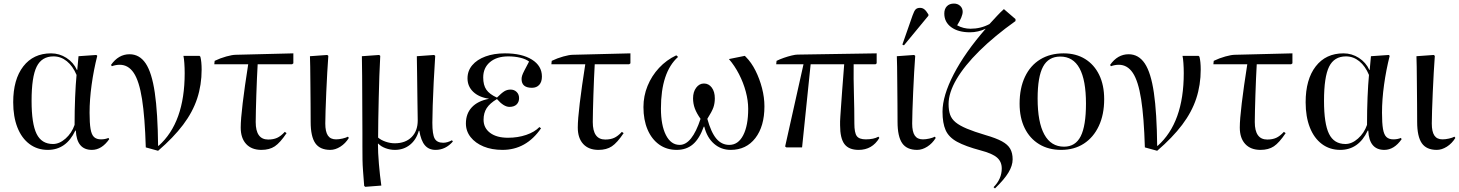

<svg xmlns="http://www.w3.org/2000/svg" viewBox="-20 -826 8176 1076"><path d="M248 14Q189 14 145 -19Q101 -52 77.5 -112Q54 -172 54 -253Q54 -381 110.5 -454Q167 -527 266 -527Q313 -527 352.5 -501.5Q392 -476 411 -434H413L420 -511L520 -518L525 -513Q505 -434 493.5 -351Q482 -268 482 -194Q482 -136 487.5 -103.5Q493 -71 507 -58Q521 -45 546 -45Q569 -45 588 -53L592 -46Q550 14 495 14Q410 14 405 -94H402Q351 14 248 14ZM277 -19Q313 -19 347.5 -49.5Q382 -80 398 -126Q398 -208 401 -281Q404 -354 409 -406Q388 -456 354.5 -483Q321 -510 280 -510Q214 -510 185.5 -452.5Q157 -395 157 -261Q157 -133 185 -76Q213 -19 277 -19Z M866 19 797 0Q792 -169 776 -270.5Q760 -372 729.5 -417.5Q699 -463 651 -463Q629 -463 607 -455L602 -462Q644 -522 706 -522Q762 -522 796.5 -470.5Q831 -419 847.5 -306.5Q864 -194 866 -9H869Q1015 -139 1015 -416Q1015 -445 1013 -472.5Q1011 -500 1008 -513H1098L1103 -508Q1110 -480 1110 -436Q1110 -350 1085 -274Q1060 -198 1006 -126.5Q952 -55 866 19Z M1445 14Q1390 14 1359.5 -19Q1329 -52 1329 -111Q1329 -156 1340 -247.5Q1351 -339 1371 -466H1181L1183 -485Q1214 -500 1248 -509.5Q1282 -519 1302 -519L1624 -527V-471L1617 -466H1424Q1422 -432 1420 -386.5Q1418 -341 1416.5 -293.5Q1415 -246 1414 -206Q1413 -166 1413 -142Q1413 -44 1483 -44Q1512 -44 1533 -53.5Q1554 -63 1576 -87L1586 -80Q1550 -26 1520 -6Q1490 14 1445 14Z M1831 14Q1773 14 1747 -23.5Q1721 -61 1721 -143Q1721 -188 1720.5 -244Q1720 -300 1719.5 -355Q1719 -410 1718.5 -452Q1718 -494 1717 -511L1814 -518L1820 -513Q1817 -474 1814 -420Q1811 -366 1808.5 -309.5Q1806 -253 1804.5 -205.5Q1803 -158 1803 -134Q1803 -88 1817.5 -66.5Q1832 -45 1863 -45Q1880 -45 1899.5 -49.5Q1919 -54 1930 -60L1935 -53Q1916 -22 1887.5 -4Q1859 14 1831 14Z M2027 221 2021 216Q2017 165 2014.5 132Q2012 99 2011.5 68Q2011 37 2011 -7Q2011 -36 2011 -83Q2011 -130 2010.5 -185.5Q2010 -241 2010 -296.5Q2010 -352 2009.5 -399Q2009 -446 2008.5 -476.5Q2008 -507 2008 -511L2105 -518L2111 -513Q2108 -462 2106 -401Q2104 -340 2102.5 -276.5Q2101 -213 2100 -155.5Q2099 -98 2099 -55Q2115 -41 2141 -32Q2167 -23 2192 -23Q2252 -23 2286.5 -57.5Q2321 -92 2321 -151Q2321 -159 2320.5 -186.5Q2320 -214 2319.5 -252Q2319 -290 2318.5 -331.5Q2318 -373 2317.5 -411Q2317 -449 2316.5 -476Q2316 -503 2316 -511L2413 -518L2419 -513Q2414 -438 2410.5 -366Q2407 -294 2405 -235Q2403 -176 2403 -138Q2403 -73 2416 -49.5Q2429 -26 2464 -26Q2487 -26 2513 -40L2518 -33Q2477 14 2421 14Q2383 14 2361 -12Q2339 -38 2330 -93H2327Q2313 -43 2277.5 -14.5Q2242 14 2193 14Q2166 14 2140.5 4.5Q2115 -5 2100 -21H2098Q2098 28 2103.5 93Q2109 158 2117 214Z M2796 14Q2736 14 2690 -5Q2644 -24 2617.5 -57.5Q2591 -91 2591 -134Q2591 -189 2624 -224.5Q2657 -260 2719 -272V-273Q2664 -281 2632 -311.5Q2600 -342 2600 -387Q2600 -429 2626.5 -460.5Q2653 -492 2700.5 -509.5Q2748 -527 2810 -527Q2905 -527 2961 -492Q3017 -457 3017 -397Q3017 -367 3002 -350.5Q2987 -334 2961 -334Q2903 -334 2903 -383Q2903 -392 2906 -402Q2909 -412 2918.5 -430.5Q2928 -449 2945 -481Q2927 -495 2896 -502.5Q2865 -510 2829 -510Q2764 -510 2726 -478Q2688 -446 2688 -392Q2688 -349 2705.5 -323.5Q2723 -298 2765 -279Q2791 -305 2806.5 -314.5Q2822 -324 2841 -324Q2862 -324 2875.5 -310.5Q2889 -297 2889 -276Q2889 -254 2875 -240.5Q2861 -227 2835 -227Q2803 -227 2765 -271Q2725 -247 2707.5 -220Q2690 -193 2690 -155Q2690 -109 2726.5 -81.5Q2763 -54 2827 -54Q2882 -54 2929 -70Q2976 -86 3003 -114L3012 -107Q2929 14 2796 14Z M3334 14Q3279 14 3248.5 -19Q3218 -52 3218 -111Q3218 -156 3229 -247.5Q3240 -339 3260 -466H3070L3072 -485Q3103 -500 3137 -509.5Q3171 -519 3191 -519L3513 -527V-471L3506 -466H3313Q3311 -432 3309 -386.5Q3307 -341 3305.5 -293.5Q3304 -246 3303 -206Q3302 -166 3302 -142Q3302 -44 3372 -44Q3401 -44 3422 -53.5Q3443 -63 3465 -87L3475 -80Q3439 -26 3409 -6Q3379 14 3334 14Z M3772 14Q3716 14 3674 -16Q3632 -46 3609 -100Q3586 -154 3586 -226Q3586 -288 3609 -344.5Q3632 -401 3673.5 -445.5Q3715 -490 3770 -516L3780 -507Q3684 -421 3684 -218Q3684 -124 3712 -69Q3740 -14 3789 -14Q3858 -14 3906 -160Q3884 -191 3874 -218Q3864 -245 3864 -275Q3864 -311 3881.5 -334.5Q3899 -358 3925 -358Q3952 -358 3969 -335Q3986 -312 3986 -275Q3986 -247 3978 -224Q3970 -201 3944 -160Q3965 -84 3994.5 -49Q4024 -14 4067 -14Q4117 -14 4145 -68Q4173 -122 4173 -216Q4173 -262 4159.5 -312.5Q4146 -363 4121.5 -410.5Q4097 -458 4065 -495L4154 -513L4160 -507Q4191 -476 4214 -430Q4237 -384 4250.5 -332Q4264 -280 4264 -230Q4264 -118 4213 -52Q4162 14 4075 14Q4021 14 3981.5 -20.5Q3942 -55 3927 -116H3924Q3900 -49 3863.5 -17.5Q3827 14 3772 14Z M4792 14Q4737 14 4712.5 -18.5Q4688 -51 4688 -124Q4688 -136 4688 -146.5Q4688 -157 4689.5 -174.5Q4691 -192 4693 -225.5Q4695 -259 4699.5 -317Q4704 -375 4711 -466H4523L4475 0H4387L4380 -5L4483 -466H4330L4332 -485Q4350 -494 4373 -502Q4396 -510 4417 -515Q4438 -520 4449 -520L4893 -527V-471L4887 -466H4764Q4763 -385 4765.5 -300Q4768 -215 4768 -134Q4768 -82 4781.5 -63.5Q4795 -45 4832 -45Q4876 -45 4903 -60L4908 -53Q4868 14 4792 14Z M5120 14Q5062 14 5036 -23.5Q5010 -61 5010 -143Q5010 -188 5009.5 -244Q5009 -300 5008.5 -355Q5008 -410 5007.5 -452Q5007 -494 5006 -511L5103 -518L5109 -513Q5106 -474 5103 -420Q5100 -366 5097.5 -309.5Q5095 -253 5093.5 -205.5Q5092 -158 5092 -134Q5092 -88 5106.5 -66.5Q5121 -45 5152 -45Q5169 -45 5188.5 -49.5Q5208 -54 5219 -60L5224 -53Q5205 -22 5176.5 -4Q5148 14 5120 14ZM5046 -572 5037 -576 5094 -739Q5103 -765 5111.5 -773.5Q5120 -782 5136 -782Q5150 -782 5160.5 -773.5Q5171 -765 5183 -745V-738Z M5556 230 5548 223Q5594 177 5594 118Q5594 80 5567.5 57Q5541 34 5476 17Q5390 -6 5343.5 -31.5Q5297 -57 5279.5 -96.5Q5262 -136 5262 -200Q5262 -289 5325 -410.5Q5388 -532 5504 -665Q5461 -645 5416 -645Q5350 -645 5311 -673.5Q5272 -702 5272 -750Q5272 -776 5286.5 -791Q5301 -806 5326 -806Q5347 -806 5361 -793Q5375 -780 5375 -760Q5375 -734 5344 -684Q5379 -665 5419 -665Q5476 -665 5525 -691Q5550 -718 5567.5 -737Q5585 -756 5606 -775L5671 -719V-708Q5553 -624 5469 -541Q5385 -458 5340.5 -382Q5296 -306 5296 -243Q5296 -208 5304.5 -183.5Q5313 -159 5335.5 -140.5Q5358 -122 5398.5 -105Q5439 -88 5503 -69Q5562 -52 5595 -34Q5628 -16 5641.5 8Q5655 32 5655 67Q5655 102 5631.5 141Q5608 180 5556 230Z M5927 14Q5856 14 5803.5 -18Q5751 -50 5722.5 -108Q5694 -166 5694 -245Q5694 -332 5724 -395.5Q5754 -459 5809.5 -493Q5865 -527 5941 -527Q6010 -527 6061 -495.5Q6112 -464 6140 -406.5Q6168 -349 6168 -270Q6168 -184 6138 -120Q6108 -56 6054 -21Q6000 14 5927 14ZM5943 -4Q6007 -4 6036.5 -62.5Q6066 -121 6066 -245Q6066 -509 5922 -509Q5856 -509 5825.5 -452.5Q5795 -396 5795 -274Q5795 -141 5832.5 -72.5Q5870 -4 5943 -4Z M6465 19 6396 0Q6391 -169 6375 -270.5Q6359 -372 6328.5 -417.5Q6298 -463 6250 -463Q6228 -463 6206 -455L6201 -462Q6243 -522 6305 -522Q6361 -522 6395.5 -470.5Q6430 -419 6446.5 -306.5Q6463 -194 6465 -9H6468Q6614 -139 6614 -416Q6614 -445 6612 -472.5Q6610 -500 6607 -513H6697L6702 -508Q6709 -480 6709 -436Q6709 -350 6684 -274Q6659 -198 6605 -126.5Q6551 -55 6465 19Z M7044 14Q6989 14 6958.5 -19Q6928 -52 6928 -111Q6928 -156 6939 -247.5Q6950 -339 6970 -466H6780L6782 -485Q6813 -500 6847 -509.5Q6881 -519 6901 -519L7223 -527V-471L7216 -466H7023Q7021 -432 7019 -386.5Q7017 -341 7015.5 -293.5Q7014 -246 7013 -206Q7012 -166 7012 -142Q7012 -44 7082 -44Q7111 -44 7132 -53.5Q7153 -63 7175 -87L7185 -80Q7149 -26 7119 -6Q7089 14 7044 14Z M7491 14Q7432 14 7388 -19Q7344 -52 7320.5 -112Q7297 -172 7297 -253Q7297 -381 7353.5 -454Q7410 -527 7509 -527Q7556 -527 7595.5 -501.5Q7635 -476 7654 -434H7656L7663 -511L7763 -518L7768 -513Q7748 -434 7736.5 -351Q7725 -268 7725 -194Q7725 -136 7730.5 -103.5Q7736 -71 7750 -58Q7764 -45 7789 -45Q7812 -45 7831 -53L7835 -46Q7793 14 7738 14Q7653 14 7648 -94H7645Q7594 14 7491 14ZM7520 -19Q7556 -19 7590.5 -49.5Q7625 -80 7641 -126Q7641 -208 7644 -281Q7647 -354 7652 -406Q7631 -456 7597.5 -483Q7564 -510 7523 -510Q7457 -510 7428.5 -452.5Q7400 -395 7400 -261Q7400 -133 7428 -76Q7456 -19 7520 -19Z M8032 14Q7974 14 7948 -23.5Q7922 -61 7922 -143Q7922 -188 7921.5 -244Q7921 -300 7920.5 -355Q7920 -410 7919.5 -452Q7919 -494 7918 -511L8015 -518L8021 -513Q8018 -474 8015 -420Q8012 -366 8009.5 -309.5Q8007 -253 8005.5 -205.5Q8004 -158 8004 -134Q8004 -88 8018.5 -66.5Q8033 -45 8064 -45Q8081 -45 8100.5 -49.5Q8120 -54 8131 -60L8136 -53Q8117 -22 8088.5 -4Q8060 14 8032 14Z"/></svg>

Font: Literata 72pt
Style: Regular
Weight: 400
Designer: Latin by Veronika Burian and Jose Scaglione. Greek by Irene Vlachou. Cyrillic by Vera Evstafieva.
Foundry: TypeTogether
Version: Version 3.002